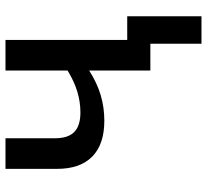

<svg xmlns="http://www.w3.org/2000/svg" viewBox="-48 -534 772 717"><g transform="rotate(-90 338.5 -175.0)"><path d="M534.2 0H434.1V-228.5Q388.2 -199.2 342.3 -185.5Q296.4 -171.9 246.6 -171.9Q158.7 -171.9 112.8 -217Q66.9 -262.2 66.9 -348.1V-541H181.2V-356.4Q181.2 -307.1 204.6 -284.2Q228 -261.2 277.3 -261.2Q316.9 -261.2 355 -272.7Q393.1 -284.2 434.1 -309.1V-541H548.3V-86.4H636.7V190.9H534.2Z"/></g></svg>

Font: Viking Open Sans Light
Style: Bold
Weight: 600
Foundry: Ascender Corporation
Version: Version 2.001